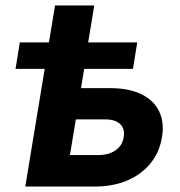

<svg xmlns="http://www.w3.org/2000/svg" viewBox="-20 -685 662 705"><path d="M37.1 -432.1 52.7 -529.3H483.9L468.3 -432.1ZM159.7 -529.3 182.1 -665H326.2L303.7 -529.3ZM227.1 -361.3H385.7Q453.6 -361.3 499 -339.1Q544.4 -316.9 564.2 -276.4Q584 -235.8 574.7 -181.2Q565.9 -126.5 533 -85.7Q500 -44.9 447.8 -22.5Q395.5 0 327.1 0H72.8L160.2 -529.3H305.2L236.8 -115.7H341.8Q379.4 -115.7 404.5 -133.3Q429.7 -150.9 434.1 -181.2Q439.5 -211.4 421.6 -229Q403.8 -246.6 366.2 -246.6H208Z"/></svg>

Font: Inter 24pt
Style: Bold Italic
Weight: 700
Italic angle: -9.3988°
Version: Version 4.001;git-66647c0bb